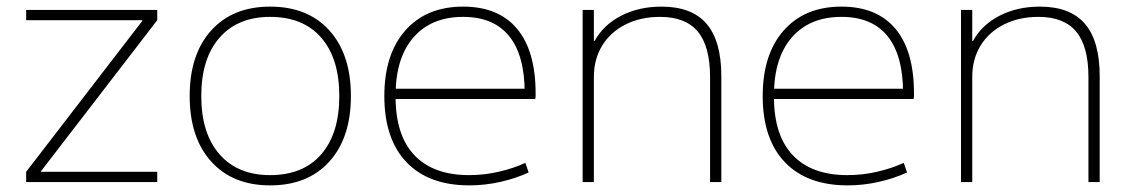

<svg xmlns="http://www.w3.org/2000/svg" viewBox="-20 -550 3419 580"><path d="M59 0V-31L410 -487V-489H59V-520H455V-489L104 -33V-31H455V0Z M796 10Q683 10 618 -62Q553 -134 553 -260Q553 -386 618 -458Q683 -530 796 -530Q910 -530 975 -458Q1040 -386 1040 -260Q1040 -134 975 -62Q910 10 796 10ZM796 -21Q896 -21 950.5 -84Q1005 -147 1005 -260Q1005 -373 950.5 -436Q896 -499 796 -499Q698 -499 643 -436Q588 -373 588 -260Q588 -147 643 -84Q698 -21 796 -21Z M1398 10Q1275 10 1208 -60Q1141 -130 1141 -260Q1141 -386 1204.5 -458Q1268 -530 1379 -530Q1486 -530 1542 -463Q1598 -396 1598 -268Q1598 -263 1598 -259.5Q1598 -256 1597 -251H1159V-282H1576L1565 -269Q1565 -383 1518 -441Q1471 -499 1379 -499Q1283 -499 1229 -437Q1175 -375 1175 -262V-257Q1175 -141 1232 -81Q1289 -21 1397 -21Q1442 -21 1486 -31Q1530 -41 1567 -58L1577 -29Q1538 -11 1491.5 -0.5Q1445 10 1398 10Z M1740 0V-520H1774V-426H1776Q1803 -475 1856.5 -502.5Q1910 -530 1978 -530Q2070 -530 2114.5 -478Q2159 -426 2159 -320V0H2125V-317Q2125 -410 2088 -454.5Q2051 -499 1974 -499Q1915 -499 1869.5 -476Q1824 -453 1799 -412Q1774 -371 1774 -318V0Z M2541 10Q2418 10 2351 -60Q2284 -130 2284 -260Q2284 -386 2347.5 -458Q2411 -530 2522 -530Q2629 -530 2685 -463Q2741 -396 2741 -268Q2741 -263 2741 -259.5Q2741 -256 2740 -251H2302V-282H2719L2708 -269Q2708 -383 2661 -441Q2614 -499 2522 -499Q2426 -499 2372 -437Q2318 -375 2318 -262V-257Q2318 -141 2375 -81Q2432 -21 2540 -21Q2585 -21 2629 -31Q2673 -41 2710 -58L2720 -29Q2681 -11 2634.5 -0.5Q2588 10 2541 10Z M2883 0V-520H2917V-426H2919Q2946 -475 2999.5 -502.5Q3053 -530 3121 -530Q3213 -530 3257.5 -478Q3302 -426 3302 -320V0H3268V-317Q3268 -410 3231 -454.5Q3194 -499 3117 -499Q3058 -499 3012.5 -476Q2967 -453 2942 -412Q2917 -371 2917 -318V0Z"/></svg>

Font: M PLUS 1 Thin ExtraLight
Style: Regular
Weight: 250
Version: Version 1.001